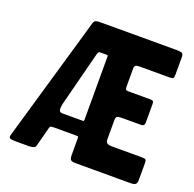

<svg xmlns="http://www.w3.org/2000/svg" viewBox="-124 -827 964 954"><g transform="rotate(20 358.0 -350.0)"><path d="M480 -266V-166Q480 -150 488.5 -145Q497 -140 512 -140H669Q687 -140 691.5 -136.5Q696 -133 696 -118V-32Q696 -11 688 -5.5Q680 0 660 0H372Q353 0 346.5 -6Q340 -12 340 -32V-117Q340 -127 338.5 -128.5Q337 -130 327 -130H212Q198 -130 194 -128.5Q190 -127 188 -120L161 -17Q160 -7 148.5 -3.5Q137 0 125 0H59Q46 0 33 -1.5Q20 -3 20 -13Q20 -16 21 -20L210 -672Q214 -690 221 -695Q228 -700 250 -700H650Q673 -700 680.5 -696Q688 -692 688 -675V-583Q688 -568 684 -564Q680 -560 666 -560H507Q492 -560 486 -556Q480 -552 480 -537V-445Q480 -432 483 -428.5Q486 -425 499 -425H612Q622 -425 626.5 -422Q631 -419 631 -408V-309Q631 -290 612 -290H510Q494 -290 487 -286Q480 -282 480 -266ZM225 -210H331Q338 -210 339 -211.5Q340 -213 340 -220V-549Q340 -557 338.5 -558Q337 -559 329 -559H299Q294 -559 291 -556.5Q288 -554 285 -543L211 -255Q208 -240 208 -231Q208 -217 213 -213.5Q218 -210 225 -210Z"/></g></svg>

Font: Railroad Gothic CC
Style: Bold
Weight: 700
Designer: indestructible type*
Foundry: Cowboy Collective
Version: Version 1.000